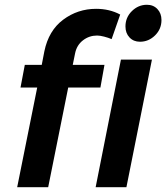

<svg xmlns="http://www.w3.org/2000/svg" viewBox="-20 -785 697 805"><path d="M295 -562 285 -513H418L401 -418H266L182 0H52L136 -418H66L84 -513H155L166 -570Q184 -657 245 -702.5Q306 -748 383 -748Q439 -748 484 -724L448 -621Q434 -627 416.5 -631.5Q399 -636 387 -636Q354 -636 328 -616Q302 -596 295 -562ZM617 -535 510 0H381L487 -535ZM657 -701Q657 -663 630 -636.5Q603 -610 567 -610Q540 -610 523 -628Q506 -646 506 -674Q506 -712 533 -738.5Q560 -765 596 -765Q623 -765 640 -747Q657 -729 657 -701Z"/></svg>

Font: Gontserrat Medium
Style: Italic
Weight: 500
Italic angle: -11.3°
Designer: Julieta Ulanovsky
Foundry: Julieta Ulanovsky
Version: Version 6.001